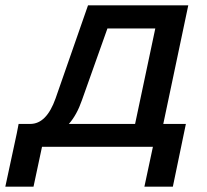

<svg xmlns="http://www.w3.org/2000/svg" viewBox="-54 -552 780 722"><path d="M-34 150 9 -50 16 -86H60Q121 -86 155 -182L277 -532H654L560 -86H645L596 150H489L521 0H104L72 150ZM254 -175Q235 -120 205 -86H454L530 -445H350Z"/></svg>

Font: Geist Medium
Style: Italic
Weight: 500
Italic angle: -12°
Designer: Basement.studio, Andrés Briganti, Mateo Zaragoza
Foundry: Basement.studio, Vercel, Andrés Briganti, Guido Ferreyra, Mateo Zaragoza
Version: Version 1.500; ttfautohint (v1.8.4.7-5d5b)